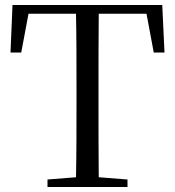

<svg xmlns="http://www.w3.org/2000/svg" viewBox="-20 -748 699 768"><path d="M22 -538H65L94 -693H284C286 -593 286 -492 286 -391V-337C286 -236 286 -137 284 -39L170 -30V0H490V-30L375 -39C374 -138 374 -237 374 -337V-391C374 -493 374 -594 375 -693H566L595 -538H638L629 -728H30Z"/></svg>

Font: Harano Aji Mincho K1
Style: Regular
Weight: 400
Foundry: Masamichi Hosoda
Version: HaranoAjiMinchoK1-Regular version 20230610;ttx 4.39.4